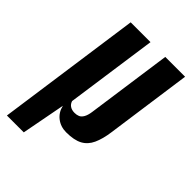

<svg xmlns="http://www.w3.org/2000/svg" viewBox="-198 -574 781 781"><g transform="rotate(45 192.5 -183.0)"><path d="M-8 129 80 -495H194L138 -100Q142 -87 152.5 -80Q163 -73 179 -73Q191 -73 200.5 -77Q210 -81 217 -93Q224 -105 227 -126L279 -495H393L341 -124Q335 -80 321.5 -50.5Q308 -21 282 -7Q256 7 211 7Q179 7 155.5 -11Q132 -29 125 -60L89 129Z"/></g></svg>

Font: Alumni Sans Thin
Style: Bold Italic
Weight: 700
Italic angle: -8°
Version: Version 1.016